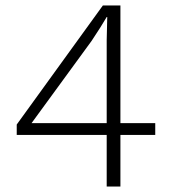

<svg xmlns="http://www.w3.org/2000/svg" viewBox="-20 -680 622 700"><path d="M546 -188H419V0H369V-188H41V-226L355 -660H419V-231H546ZM95 -231H369V-533L371 -618H369Q350 -585 314 -531Z"/></svg>

Font: Work Sans Light
Style: Regular
Weight: 300
Designer: Wei Huang
Foundry: Wei Huang
Version: Version 1.500